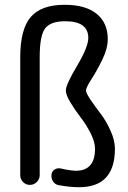

<svg xmlns="http://www.w3.org/2000/svg" viewBox="-20 -780 540 810"><path d="M65.4 -41V-538.1Q65.4 -657.2 109.9 -708.5Q154.3 -759.8 252.9 -759.8Q340.8 -759.8 387.7 -721.7Q434.6 -683.6 434.6 -615.2Q434.6 -575.2 411.6 -528.3Q388.7 -481.4 365.7 -445.8Q342.8 -410.2 342.8 -398.4Q342.8 -387.7 361.8 -359.4Q380.9 -331.1 403.8 -301.3Q426.8 -271.5 445.8 -230Q464.8 -188.5 464.8 -152.3Q464.8 9.8 313.5 9.8Q274.4 9.8 226.6 1Q211.9 -2 203.6 -15.1Q195.3 -28.3 197.3 -43Q198.2 -56.6 210 -64.5Q221.7 -72.3 236.3 -69.3Q274.4 -60.5 299.8 -59.6Q380.9 -59.6 380.9 -152.3Q380.9 -181.6 361.8 -218.8Q342.8 -255.9 319.3 -286.1Q295.9 -316.4 276.9 -348.1Q257.8 -379.9 257.8 -398.4Q257.8 -422.9 305.2 -502.4Q352.5 -582 352.5 -620.1Q352.5 -690.4 254.9 -690.4Q193.4 -690.4 170.4 -660.2Q147.5 -629.9 147.5 -540V-41Q147.5 -24.4 135.3 -12.2Q123 0 106 0Q88.9 0 77.1 -12.2Q65.4 -24.4 65.4 -41Z"/></svg>

Font: Rounded-X Mgen+ 1m regular
Style: Regular
Weight: 400
Designer: [Source Han Sans]
Ryoko NISHIZUKA  (kana & ideographs); Paul D. Hunt (Latin, Greek & Cyrillic); Wenlong ZHANG  (bopomofo
Version: Version 1.059.20150602